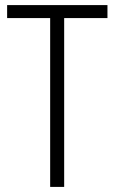

<svg xmlns="http://www.w3.org/2000/svg" viewBox="-20 -734 450 754"><path d="M232 0V-663H402V-714H8V-663H177V0Z"/></svg>

Font: Noto Sans Thai Cond Light
Style: Regular
Weight: 300
Width: 3
Designer: Monotype Design Team
Foundry: Monotype Imaging Inc.
Version: Version 2.002